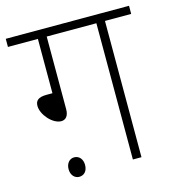

<svg xmlns="http://www.w3.org/2000/svg" viewBox="-97 -704 726 799"><g transform="rotate(-15 265.5 -305.0)"><path d="M167 -587H381V0H418V-587H531V-622H0V-587H129V-353H104C67 -353 55 -340 55 -318C55 -280 98 -231 135 -231C153 -231 167 -244 167 -274ZM112 -30C112 -3 129 12 147 12C167 12 183 -2 183 -30C183 -54 169 -72 147 -72C127 -72 112 -55 112 -30Z"/></g></svg>

Font: Noto Sans ExtraLight
Style: Italic
Weight: 200
Italic angle: -12°
Designer: Monotype Design Team
Foundry: Monotype Imaging Inc.
Version: Version 2.013